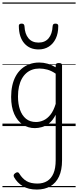

<svg xmlns="http://www.w3.org/2000/svg" viewBox="-20 -1030 638 1569"><path d="M281 519Q212 519 166.5 491.5Q121 464 95 418Q90 408 92 400Q94 392 106 384Q118 376 125.5 378Q133 380 138 389Q163 430 197 450Q231 470 286 470Q332 470 365.5 449.5Q399 429 417 387Q435 345 435 278V-92Q412 -47 382.5 -23.5Q353 0 322.5 8.5Q292 17 265 17Q210 17 166 -12Q122 -41 96.5 -98Q71 -155 71 -238Q71 -288 80.5 -331Q90 -374 109 -408.5Q128 -443 156 -467.5Q184 -492 220.5 -505.5Q257 -519 301 -519Q335 -519 368.5 -509.5Q402 -500 435 -480V-496Q435 -506 441 -510.5Q447 -515 461 -515Q475 -515 481 -510.5Q487 -506 487 -496V281Q487 360 462 413Q437 466 391 492.5Q345 519 281 519ZM274 -33Q306 -33 336.5 -47Q367 -61 392.5 -93Q418 -125 435 -181V-428Q400 -452 367 -461Q334 -470 302 -470Q270 -470 243 -460.5Q216 -451 194.5 -432Q173 -413 158 -385.5Q143 -358 135 -322Q127 -286 127 -242Q127 -180 143.5 -133Q160 -86 192.5 -59.5Q225 -33 274 -33ZM295 -626Q222 -626 178.5 -676Q135 -726 134 -816Q133 -826 138.5 -831.5Q144 -837 157 -837Q169 -837 174 -831.5Q179 -826 180 -816Q183 -753 212.5 -717.5Q242 -682 295 -682Q348 -682 377.5 -717.5Q407 -753 410 -816Q411 -826 415.5 -831.5Q420 -837 433 -837Q446 -837 451.5 -831.5Q457 -826 456 -816Q456 -757 435.5 -714.5Q415 -672 379 -649Q343 -626 295 -626ZM0 490H598V500H0ZM0 -20H598V0H0ZM0 -505H598V-500H0ZM0 -1010H598V-1000H0Z"/></svg>

Font: Playwrite ES Guides
Style: Regular
Weight: 400
Designer: Veronika Burian, José Scaglione
Foundry: TypeTogether
Version: Version 1.003